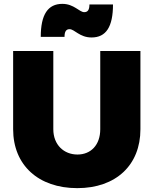

<svg xmlns="http://www.w3.org/2000/svg" viewBox="-20 -965 795 994"><path d="M565 -942H443C443 -915 435 -902 416 -902C391 -902 363 -945 303 -945C228 -945 191 -890 191 -774H314C314 -801 322 -814 340 -814C366 -814 392 -771 454 -771C529 -771 565 -826 565 -942ZM256 -296V-701H48V-296C48 -110 179 9 380 9C580 9 707 -110 707 -296V-701H499V-296C499 -214 450 -165 381 -165C311 -165 256 -215 256 -296Z"/></svg>

Font: Montserrat ExtraBold
Style: Regular
Weight: 800
Designer: Julieta Ulanovsky
Foundry: Julieta Ulanovsky
Version: Version 4.000